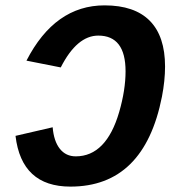

<svg xmlns="http://www.w3.org/2000/svg" viewBox="-20 -689 640 719"><path d="M450.2 -421.9Q450.2 -555.7 348.1 -555.7Q268.1 -555.7 207.5 -436.5L79.1 -461.9Q185.5 -668.9 371.6 -668.9Q483.9 -668.9 541 -611.1Q598.1 -553.2 598.1 -439.9Q598.1 -387.2 586.4 -326.7Q520 9.8 243.7 9.8Q60.5 9.8 38.1 -180.2L177.2 -212.4Q181.6 -160.2 204.1 -131.8Q226.6 -103.5 263.7 -103.5Q320.8 -103.5 361.6 -145.3Q402.3 -187 426.3 -269.5Q450.2 -352.1 450.2 -421.9Z"/></svg>

Font: Liberation Mono
Style: Bold Italic
Weight: 700
Italic angle: -12°
Monospace: yes
Designer: Steve Matteson
Foundry: Ascender Corporation
Version: Version 2.1.5